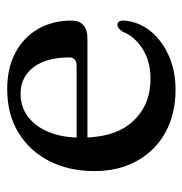

<svg xmlns="http://www.w3.org/2000/svg" viewBox="-6 -514 531 560"><g transform="rotate(-90 260.0 -234.5)"><path d="M479.5 -292Q479.5 -269 466.2 -257.2Q453 -245.5 427 -245.5H107.5V-277H347.5Q372 -277 372 -298.5Q372 -365.5 343.2 -403Q314.5 -440.5 266 -440.5Q228 -440.5 199.2 -419Q170.5 -397.5 154.2 -357.8Q138 -318 138 -264Q138 -164.5 185.5 -113Q233 -61.5 310 -61.5Q359.5 -61.5 396 -84Q432.5 -106.5 447.5 -143.5Q453.5 -151.5 457.8 -154.8Q462 -158 467 -158Q474 -158 477 -152.2Q480 -146.5 479.5 -138.5Q476.5 -97 449.8 -63Q423 -29 378.5 -8.8Q334 11.5 277.5 11.5Q207 11.5 153.8 -17.8Q100.5 -47 70.5 -100.5Q40.5 -154 40.5 -225.5Q40.5 -299 69.5 -356.2Q98.5 -413.5 152.2 -446.5Q206 -479.5 280 -479.5Q341 -479.5 386 -455.5Q431 -431.5 455.2 -389.2Q479.5 -347 479.5 -292Z"/></g></svg>

Font: Fraunces 16pt
Style: Regular
Weight: 400
Version: Version 1.000;[b76b70a41]